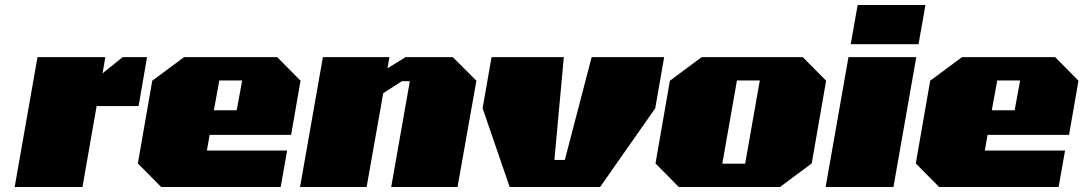

<svg xmlns="http://www.w3.org/2000/svg" viewBox="-20 -753 4362 773"><path d="M39 0 131 -523H404L393 -458L474 -523H572L538 -326H369L312 0Z M629 0 535 -95 593 -428 721 -523H1096L1190 -428L1152 -210H824L813 -147H1136L1110 0ZM841 -309H933L955 -429H863Z M1188 0 1280 -523H1548L1540 -478L1613 -523H1803L1898 -428L1822 0H1555L1630 -426H1598L1523 -378L1456 0Z M2032 0 1923 -317 1959 -523H2250L2212 -109H2254L2362 -523H2654L2618 -317L2396 0Z M2713 0 2619 -95 2677 -428 2805 -523H3212L3306 -428L3248 -95L3120 0ZM2888 -94H2980L3039 -429H2947Z M3405 -575 3433 -733H3706L3678 -575ZM3304 0 3396 -523H3669L3577 0Z M3761 0 3667 -95 3725 -428 3853 -523H4228L4322 -428L4284 -210H3956L3945 -147H4268L4242 0ZM3973 -309H4065L4087 -429H3995Z"/></svg>

Font: Tomorrow ExtraBold
Style: Italic
Weight: 800
Italic angle: -10°
Designer: Tony de Marco, Monica Rizzolli
Foundry: Just in Type
Version: Version 2.002